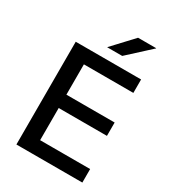

<svg xmlns="http://www.w3.org/2000/svg" viewBox="-198 -930 925 1034"><g transform="rotate(30 264.0 -413.0)"><path d="M71 0V-639H170V0ZM100.5 0V-84H481V0ZM128 -284V-367H470V-284ZM100 -555.5V-639H477.5V-555.5ZM351 -825.5H463.5V-824L326 -698H233V-699Z"/></g></svg>

Font: Anek Telugu Medium Medium
Style: Regular
Weight: 500
Version: Version 1.003